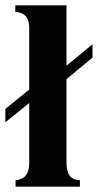

<svg xmlns="http://www.w3.org/2000/svg" viewBox="-42 -696 365 716"><path d="M303 -481V-531L206 -451V-676H15V-652C50 -649 67 -631 67 -591V-362L-22 -290V-240L67 -312V-89C67 -47 50 -27 16 -24V0H256V-24C223 -25 206 -44 206 -89V-401Z"/></svg>

Font: XITS Math
Style: Bold
Weight: 700
Designer: MicroPress Inc., with final additions and corrections provided by Coen Hoffman, Elsevier (retired)
Version: Version 1.105